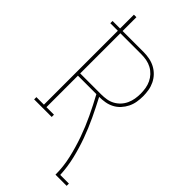

<svg xmlns="http://www.w3.org/2000/svg" viewBox="-291 -801 1082 1082"><g transform="rotate(45 250.0 -260.0)"><path d="M402 215Q402 151 387.5 88Q373 25 351.5 -35.5Q330 -96 302.5 -154Q275 -212 244 -269H97V-18H157V0H17V-18H77V-607H17V-625H77V-735H97V-625H265Q288 -625 311.5 -620.5Q335 -616 356 -605Q377 -594 393.5 -577Q410 -560 420.5 -538.5Q431 -517 435 -493.5Q439 -470 439 -447Q439 -423 435 -399.5Q431 -376 420.5 -355Q410 -334 394 -316.5Q378 -299 357 -288Q336 -277 312.5 -273Q289 -269 266 -269Q295 -214 321.5 -158Q348 -102 369 -44Q390 14 404.5 74.5Q419 135 422 197H491V215ZM97 -287H265Q286 -287 307 -290.5Q328 -294 346.5 -304Q365 -314 379.5 -329.5Q394 -345 403 -364.5Q412 -384 415.5 -405Q419 -426 419 -447Q419 -468 415.5 -489Q412 -510 403 -529Q394 -548 379.5 -563.5Q365 -579 346.5 -589Q328 -599 307 -603Q286 -607 265 -607H97Z"/></g></svg>

Font: Iosevka Curly Slab Thin
Style: Regular
Weight: 100
Monospace: yes
Designer: Belleve Invis
Foundry: Belleve Invis
Version: Version 22.1.2; ttfautohint (v1.8.4)